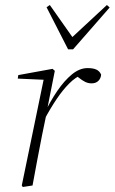

<svg xmlns="http://www.w3.org/2000/svg" viewBox="-20 -741 458 767"><path d="M156 -261 150 -287H157Q181 -337 209 -378Q237 -419 267.5 -444Q298 -469 330 -469Q352 -469 365 -463Q378 -457 384 -443Q383 -428 373 -418Q363 -408 346 -408Q332 -408 320 -414Q308 -420 293 -432L280 -443L308 -449V-443Q282 -433 256.5 -407.5Q231 -382 206 -345Q181 -308 156 -261ZM67 0 156 -431 163 -422 51 -427 53 -441 190 -466 199 -458 167 -297 166 -288 148 -201Q138 -151 129 -102.5Q120 -54 110 0L71 6ZM179 -721 279 -579H254L407 -721L418 -711L272 -544H252L166 -712Z"/></svg>

Font: Source Serif 4 48pt Light
Style: Italic
Weight: 300
Italic angle: -12°
Designer: Frank Grießhammer
Foundry: Adobe Systems Incorporated
Version: Version 4.004;hotconv 1.0.116;makeotfexe 2.5.65601